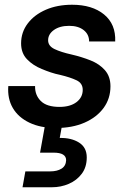

<svg xmlns="http://www.w3.org/2000/svg" viewBox="-20 -528 537 810"><path d="M216 12Q151 12 104 -10.5Q57 -33 34 -72.5Q11 -112 15 -165H128Q127 -127 152 -102Q177 -77 231 -77Q276 -77 302.5 -97Q329 -117 329 -149Q329 -177 302.5 -189.5Q276 -202 234 -212Q214 -216 194.5 -222.5Q175 -229 156 -237Q119 -252 94 -278Q69 -304 69 -345Q69 -392 97 -429Q125 -466 173.5 -487Q222 -508 284 -508Q369 -508 419 -467Q469 -426 466 -353H356Q356 -383 333 -401Q310 -419 272 -419Q232 -419 207.5 -401.5Q183 -384 183 -358Q183 -334 210 -321Q237 -308 282 -298Q325 -288 362.5 -273Q400 -258 423 -231.5Q446 -205 446 -164Q446 -112 417 -72.5Q388 -33 336.5 -10.5Q285 12 216 12ZM75 262 87 195H192Q221 195 239.5 183.5Q258 172 259 148Q259 116 206 116H149L173 -17H245L232 54Q281 53 313.5 73.5Q346 94 346 136Q346 177 325 205Q304 233 270.5 247.5Q237 262 199 262Z"/></svg>

Font: Rethink Sans SemiBold
Style: Italic
Weight: 600
Italic angle: -10°
Designer: The Rethink Sans project authors (Hans Thiessen). DM Sans designed by Colophon Foundry.
Foundry: Rethink Communications LLC
Version: Version 1.001